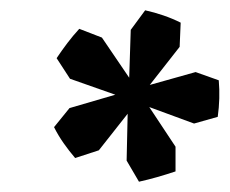

<svg xmlns="http://www.w3.org/2000/svg" viewBox="-20 -730 446 373"><path d="M126 -423Q114 -437 103.5 -452Q93 -467 85 -483L115 -520L204 -546L116 -577L90 -617Q100 -632 111 -646.5Q122 -661 134 -674L178 -657L231 -579L234 -672L262 -710Q280 -706 297.5 -700Q315 -694 331 -686L329 -639L271 -565L360 -590L405 -574Q408 -539 403 -503L357 -490L270 -522L321 -445V-397Q303 -391 285.5 -386Q268 -381 250 -377L226 -418L228 -509L172 -438Z"/></svg>

Font: Piazzolla ExtraBold
Style: Italic
Weight: 800
Italic angle: -11.3°
Designer: Juan Pablo del Peral
Foundry: Huerta Tipografica
Version: Version 1.330